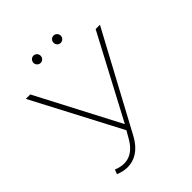

<svg xmlns="http://www.w3.org/2000/svg" viewBox="-235 -986 1134 1134"><g transform="rotate(-45 332.0 -419.0)"><path d="M239 -788C256 -788 269 -802 269 -818C269 -835 256 -849 239 -849C223 -849 209 -835 209 -818C209 -802 223 -788 239 -788ZM407 -788C423 -788 437 -802 437 -818C437 -835 423 -849 407 -849C390 -849 377 -835 377 -818C377 -802 390 -788 407 -788ZM610 -700 335 -181 64 -700H27L316 -149L289 -102C254 -42 212 -19 168 -19C146 -19 125 -24 104 -33L93 -5C117 5 142 11 167 11C223 11 279 -19 320 -94L646 -700Z"/></g></svg>

Font: Talent ExtraLight
Style: Regular
Weight: 200
Designer: Mike Powis
Version: Version 1.001;hotconv 1.0.109;makeotfexe 2.5.65596